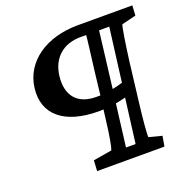

<svg xmlns="http://www.w3.org/2000/svg" viewBox="-124 -806 897 922"><g transform="rotate(-20 324.5 -345.0)"><path d="M562 0 571 -52 505 -69C503 -82 509 -157 520 -245L544 -444C556 -535 568 -611 573 -621L646 -639L649 -690H371C209 -690 88 -608 72 -477C56 -346 149 -267 324 -267C332 -267 340 -267 348 -268L341 -213C332 -134 321 -81 316 -70L221 -54L218 0ZM204 -492C215 -581 276 -632 363 -632H392C391 -613 382 -547 370 -449L357 -336H336C240 -336 192 -394 204 -492ZM387 -59 414 -275C431 -278 448 -281 465 -286L436 -59ZM423 -345 458 -632H510L475 -358C457 -352 439 -348 423 -345Z"/></g></svg>

Font: TPK Tissa Web SemiBold
Style: Italic
Weight: 600
Italic angle: -7°
Designer: Jacques Le Bailly, Suppakit Chalermlarp | Katatrad Co.,Ltd.
Foundry: Jacques Le Bailly, Cadson Demak Co.,Ltd.
Version: Version 5.000;Glyphs 3.1.2 (3151)